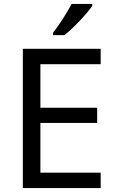

<svg xmlns="http://www.w3.org/2000/svg" viewBox="-20 -1030 596 984"><path d="M453 -1000V-1010H347C324 -965 281 -899 252 -862V-850H310C357 -886 428 -963 453 -1000ZM496 -66V-145H187V-400H478V-478H187V-701H496V-780H97V-66Z"/></svg>

Font: Noto Sans Malayalam UI
Style: Regular
Weight: 400
Designer: Jelle Bosma - Monotype Design Team
Foundry: Monotype Imaging Inc.
Version: Version 2.104